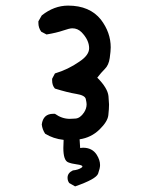

<svg xmlns="http://www.w3.org/2000/svg" viewBox="-20 -534 540 685"><path d="M248 131 227 119Q221 111 221 100Q221 83 240 74Q260 72 271 64Q274 62 274 60Q274 55 254.5 52.5Q235 50 223 45Q206 38 206 -6L207 -35Q170 -39 141 -57Q131 -72 129 -90Q134 -128 170 -128H176Q201 -110 229 -110Q232 -110 249 -111Q266 -112 280 -133Q289 -147 289 -162Q289 -168 286 -181Q283 -194 252 -199Q221 -204 176 -218Q166 -229 166 -247V-253L176 -272Q223 -286 263 -314Q298 -337 298 -362Q298 -391 271 -419Q257 -433 238 -433Q228 -433 205 -425Q182 -417 146 -411L127 -421Q117 -435 117 -452V-458L129 -479Q173 -514 223 -514Q300 -514 340 -464Q375 -418 375 -365Q375 -352 371.5 -327Q368 -302 354.5 -288.5Q341 -275 327 -257Q364 -220 367 -191L369 -161Q369 -146 366.5 -123Q364 -100 334.5 -71.5Q305 -43 264 -37L266 -6L276 -7Q309 -7 325 18Q337 37 337 55Q337 66 330 85.5Q323 105 248 131Z"/></svg>

Font: Xiaolai SC
Style: Regular
Weight: 400
Designer: Nozomi Seto 瀬戸のぞみ
Version: Version 3.11;December 4, 2020;FontCreator 13.0.0.2613 64-bit